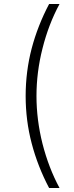

<svg xmlns="http://www.w3.org/2000/svg" viewBox="-20 -856 371 958"><path d="M138 -614Q168 -728 225 -836H277Q222 -734 192 -614Q162 -496 162 -377Q162 -259 192 -139Q223 -18 277 82H225Q168 -26 138 -141Q108 -255 108 -377Q108 -499 138 -614Z"/></svg>

Font: Sinter Light
Style: Regular
Weight: 300
Foundry: Adobe & rsms
Version: Version 1.000